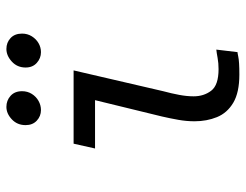

<svg xmlns="http://www.w3.org/2000/svg" viewBox="-104 -664 768 600"><g transform="rotate(-90 280.0 -364.0)"><path d="M347 0Q291 0 259 -19Q227 -38 214 -70Q201 -102 201 -140Q201 -165 205.5 -190.5Q210 -216 216 -242L267 -451H116L131 -518H360L295 -238Q288 -212 283.5 -188Q279 -164 279 -143Q279 -111 296.5 -88Q314 -65 364 -65Q383 -65 399 -68Q415 -71 425 -72L417 -5Q419 -7 403.5 -3.5Q388 0 347 0ZM236 -620Q217 -620 203 -633Q189 -646 189 -668Q189 -694 207 -711Q225 -728 246 -728Q266 -728 280.5 -715Q295 -702 295 -679Q295 -662 286.5 -648.5Q278 -635 264.5 -627.5Q251 -620 236 -620ZM417 -620Q398 -620 383.5 -633Q369 -646 369 -668Q369 -694 387.5 -711Q406 -728 427 -728Q447 -728 461 -715Q475 -702 475 -679Q475 -662 466.5 -648.5Q458 -635 445 -627.5Q432 -620 417 -620Z"/></g></svg>

Font: Ubuntu Sans Mono
Style: Italic
Weight: 400
Italic angle: -13.5°
Monospace: yes
Designer: Dalton Maag Ltd
Foundry: Dalton Maag Ltd
Version: Version 1.006